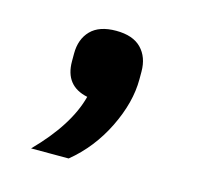

<svg xmlns="http://www.w3.org/2000/svg" viewBox="-55 -191 395 385"><g transform="rotate(15 142.5 2.0)"><path d="M39 138Q105 71 121 9Q73 -1 73 -52V-68Q73 -98 90.5 -116Q108 -134 143 -134Q178 -134 195.5 -116Q213 -98 213 -68V-52Q213 -4 187 49Q161 102 117 138Z"/></g></svg>

Font: Anuphan Medium
Style: Regular
Weight: 500
Designer: Mike Abbink, Paul van der Laan, Pieter van Rosmalen, Mint Tantisuwanna
Foundry: Bold Monday; Cadson Demak
Version: Version 3.002;hotconv 1.0.109;makeotfexe 2.5.65596